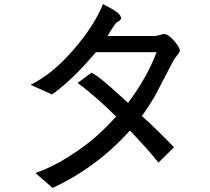

<svg xmlns="http://www.w3.org/2000/svg" viewBox="-20 -787 1040 949"><path d="M790 -619Q811 -619 840 -586Q869 -553 869 -536Q869 -529 847 -502L840 -493L746 -313Q714 -258 681 -214Q763 -140 840 -59L763 17Q726 -33 622 -142Q462 38 240 142L155 68Q237 40 319.5 -12.5Q402 -65 454.5 -112Q507 -159 554 -211Q452 -312 364 -377L432 -428Q461 -412 495 -383.5Q529 -355 565.5 -321.5Q602 -288 613 -279Q706 -402 754 -529H454Q333 -387 237 -320L131 -368Q236 -418 341 -538.5Q446 -659 489 -767Q545 -738 561 -724.5Q577 -711 579 -697Q575 -686 565 -681L555 -675Q551 -672 533 -644Q515 -616 512 -609H749L789 -619Z"/></svg>

Font: cwTeXHei
Style: Medium
Weight: 500
Version: Version 1.17